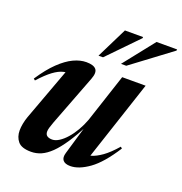

<svg xmlns="http://www.w3.org/2000/svg" viewBox="-131 -832 910 959"><g transform="rotate(20 324.0 -353.0)"><path d="M303 -42 354 -215.5 359 -210.5Q326 -147.5 297.5 -104.8Q269 -62 242.5 -36.2Q216 -10.5 190.2 0.8Q164.5 12 137 12Q86.5 12 67 -11.2Q47.5 -34.5 47.5 -69.5Q47.5 -85.5 51.2 -105.5Q55 -125.5 62 -145L175 -451.5L197.5 -420.5Q175 -424 151.5 -418.2Q128 -412.5 99.8 -391.8Q71.5 -371 34 -329.5L25.5 -336.5Q65.5 -397 103.5 -433.5Q141.5 -470 177 -486.8Q212.5 -503.5 245 -503.5Q283.5 -503.5 297 -487.2Q310.5 -471 296 -433.5L193 -164.5Q185.5 -144.5 182 -132Q178.5 -119.5 178.5 -111Q178.5 -95.5 188.2 -88.5Q198 -81.5 215.5 -81.5Q232.5 -81.5 251.8 -93.8Q271 -106 290 -127.5Q309 -149 325.2 -177Q341.5 -205 353 -236L438 -494H562.5L413 -42L384.5 -67Q403 -65.5 427.5 -72.5Q452 -79.5 482.8 -101.2Q513.5 -123 550.5 -165.5L558.5 -158.5Q499 -65.5 444.8 -26.8Q390.5 12 345.5 12Q317.5 12 306.2 -1.8Q295 -15.5 303 -42ZM409.5 -554.5 539 -718H648.5L647.5 -711.5L437.5 -554.5ZM290 -554.5 371 -718H467.5L467 -712L314 -554.5Z"/></g></svg>

Font: Newsreader 60pt SemiBold
Style: Italic
Weight: 600
Italic angle: -17°
Designer: Hugues Gentile
Foundry: Production Type
Version: Version 1.003